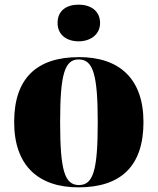

<svg xmlns="http://www.w3.org/2000/svg" viewBox="-20 -797 680 827"><path d="M319 -619C368 -619 411 -647 411 -698C411 -752 368 -777 319 -777C267 -777 228 -752 228 -698C228 -647 267 -619 319 -619ZM318 10C502 10 598 -83 598 -271C598 -459 493 -551 321 -551C137 -551 41 -459 41 -271C41 -83 146 10 318 10ZM320 0C258 0 239 -64 239 -271C239 -476 258 -541 319 -541C381 -541 401 -476 401 -271C401 -64 382 0 320 0Z"/></svg>

Font: Noto Serif Display Black
Style: Regular
Weight: 900
Designer: Monotype Design Team
Foundry: Monotype Imaging Inc.
Version: Version 2.009